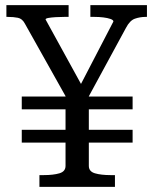

<svg xmlns="http://www.w3.org/2000/svg" viewBox="-20 -730 600 750"><path d="M65 -353H498V-303H65ZM65 -223H498V-173H65ZM236 -362H327V-82Q327 -60 351 -53Q375 -46 412 -46H429V0H134V-46H151Q188 -46 212 -53Q236 -60 236 -82ZM307 -317H257L77 -638Q67 -657 50 -660.5Q33 -664 10 -664H5V-710H248V-664H231Q215 -664 198 -663Q181 -662 169.5 -660Q158 -658 158 -654L319 -361H275L423 -646Q423 -652 411.5 -656Q400 -660 383.5 -662Q367 -664 349 -664H333V-710H554V-664H549Q527 -664 507 -657Q487 -650 472 -621Z"/></svg>

Font: Roboto Serif 28pt
Style: Regular
Weight: 400
Designer: Greg Gazdowicz
Foundry: Commercial Type
Version: Version 1.008